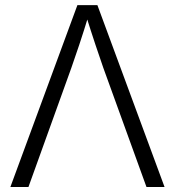

<svg xmlns="http://www.w3.org/2000/svg" viewBox="-20 -748 700 768"><path d="M21.5 0 289.6 -727.5H369.6L638.2 0H565.9L393.1 -477.1Q378.9 -517.6 361.6 -569.6Q344.2 -621.6 320.8 -696.3H337.4Q314.5 -621.1 296.9 -568.6Q279.3 -516.1 265.6 -477.1L93.8 0Z"/></svg>

Font: Inter 20pt Light
Style: Regular
Weight: 300
Version: Version 4.001;git-66647c0bb